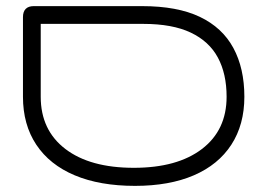

<svg xmlns="http://www.w3.org/2000/svg" viewBox="-20 -600 873 627"><path d="M421 7Q306 7 224 -27.5Q142 -62 98.5 -127.5Q55 -193 55 -284V-544Q55 -562 64 -571Q73 -580 90 -580H444Q559 -580 632.5 -545Q706 -510 742 -443.5Q778 -377 778 -284Q778 -193 735.5 -127.5Q693 -62 613 -27.5Q533 7 421 7ZM417 -52Q559 -52 639.5 -113.5Q720 -175 720 -284Q720 -359 691.5 -412Q663 -465 603 -493.5Q543 -522 448 -522H113V-284Q113 -175 193.5 -113.5Q274 -52 417 -52Z"/></svg>

Font: Fredoka Expanded Light
Style: Regular
Weight: 300
Width: 7
Designer: Ben Nathan
Foundry: Milena B. Brandão, Ben Nathan
Version: Version 2.001